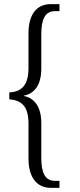

<svg xmlns="http://www.w3.org/2000/svg" viewBox="-20 -780 388 930"><path d="M227 130H268V96H247C199 96 180 59 180 -16V-184C180 -259 150 -304 96 -315V-317C150 -327 180 -373 180 -447V-613C180 -689 199 -726 247 -726H268V-760H226C155 -760 118 -707 118 -619V-450C118 -359 78 -336 25 -332V-299C78 -294 118 -273 118 -181V-12C118 75 155 130 227 130Z"/></svg>

Font: Noto Serif Devanagari ExtraCondensed Light
Style: Regular
Weight: 300
Width: 2
Designer: Universal Thirst, Indian Type Foundry and the Monotype Design Team
Foundry: Monotype Imaging Inc.
Version: Version 2.004